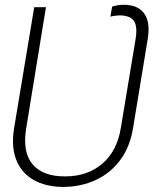

<svg xmlns="http://www.w3.org/2000/svg" viewBox="-20 -757 631 789"><path d="M239.3 11.2Q167.5 10.7 117.7 -17.8Q67.9 -46.4 46.6 -100.6Q25.4 -154.8 38.1 -231.4L120.6 -727.5H168.9L87.9 -231.4Q71.3 -132.8 113.5 -82.3Q155.8 -31.7 247.1 -32.2Q337.9 -31.7 399.4 -83.5Q460.9 -135.3 476.6 -231.4L537.6 -599.1Q545.4 -650.9 529.5 -672.1Q513.7 -693.4 471.7 -693.8Q461.9 -693.4 452.6 -692.4Q443.4 -691.4 433.6 -688.5L440.9 -730Q451.2 -733.4 463.6 -735.4Q476.1 -737.3 489.7 -737.3Q545.9 -737.3 572 -702.4Q598.1 -667.5 587.4 -599.1L526.9 -231.4Q514.2 -153.3 474.1 -99.4Q434.1 -45.4 373.5 -17.3Q313 10.7 239.3 11.2Z"/></svg>

Font: Inter 24pt ExtraLight
Style: Italic
Weight: 250
Italic angle: -9.3988°
Version: Version 4.001;git-66647c0bb